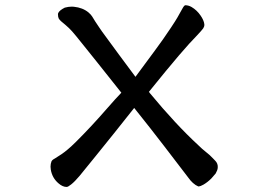

<svg xmlns="http://www.w3.org/2000/svg" viewBox="-20 -679 1040 744"><path d="M697.8 -658.7Q697.3 -658.7 696.8 -658.7Q692.4 -655.3 689.5 -650.4Q686 -644.5 678.2 -630.4Q667.5 -610.4 658 -595.7Q648.4 -581.1 643.1 -572.8Q612.8 -526.9 578.9 -481.4Q544.9 -436 504.9 -381.3L439.9 -468.8Q383.3 -545.4 374.8 -557.6Q366.2 -569.8 363.8 -573.7Q346.7 -598.6 337.4 -614.7Q333 -622.1 322.8 -630.9Q300.3 -649.4 266.6 -652.8Q262.7 -653.3 258.3 -653.3Q245.1 -653.3 231 -649.4Q210.9 -639.2 206.1 -629.4Q204.6 -626.5 204.6 -624Q204.6 -613.3 207.5 -607.4Q210.9 -601.6 217.8 -595.7Q224.6 -589.8 233.2 -582.8Q241.7 -575.7 247.1 -570.3Q256.3 -561 259.3 -557.6Q271.5 -543.9 297.9 -510.7L353.5 -441.4L450.2 -319.8Q426.3 -294.9 397.5 -261.7Q333.5 -188 272.9 -127.9Q241.2 -96.7 217.8 -81.1Q201.2 -69.8 193.4 -65.4Q185.5 -61 183.1 -58.6Q180.7 -56.2 179.7 -54.2Q175.8 -44.4 175.8 -33.2Q175.8 -27.8 176.8 -22Q182.1 10.7 207 31.7Q222.7 45.4 238.3 45.4Q243.7 45.4 255.9 35.6Q269.5 24.9 288.1 2.9Q308.6 -22.5 350.6 -74Q392.6 -125.5 422.4 -163.1L500 -260.7Q564.5 -180.2 614.7 -114.7L710 9.8Q717.3 20.5 727.5 29.8Q737.8 39.1 748.5 43.5Q757.3 43 768.1 36.6Q784.2 27.3 798.8 12.7Q803.7 7.3 808.8 1.2Q814 -4.9 815.4 -6.3Q822.8 -19 823.7 -28.3Q823.7 -30.8 823.7 -32.5Q823.7 -34.2 823.7 -35.9Q823.7 -37.6 823.2 -39.1Q822.8 -42 821.8 -44.4Q818.8 -51.8 814 -56.2L805.2 -65.4Q793 -78.6 778.3 -89.8Q762.7 -102.1 748 -116.7Q661.6 -196.3 560.5 -318.4L557.1 -323.2Q627.9 -411.1 673.1 -463.9Q718.3 -516.6 743.7 -542Q761.7 -561 767.6 -569.3Q772 -576.7 772 -582Q772 -584 771.5 -586.4Q771 -588.9 770.5 -591.8Q767.1 -604.5 757.3 -618.7Q743.2 -639.6 722.2 -651.9Q710.4 -658.7 697.8 -658.7Z"/></svg>

Font: Bakudai
Style: ExtraLight
Weight: 200
Version: Version 1.48